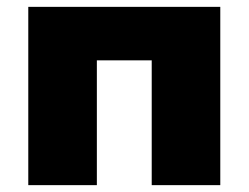

<svg xmlns="http://www.w3.org/2000/svg" viewBox="-20 -540 725 560"><path d="M62.5 0V-520H622.5V0H422.5V-364H262.5V0Z"/></svg>

Font: Geologica Cursive Black
Style: Regular
Weight: 900
Designer: Sindre Bremnes, Frode Helland
Foundry: Monokrom Skriftforlag AS
Version: Version 1.010;gftools[0.9.28]